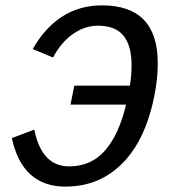

<svg xmlns="http://www.w3.org/2000/svg" viewBox="-20 -689 640 719"><path d="M244.1 -297.4 258.3 -368.2H466.3Q472.7 -407.2 472.7 -444.3Q472.7 -518.1 442.4 -555.4Q412.1 -592.8 346.7 -592.8Q297.4 -592.8 252.9 -561.5Q208.5 -530.3 178.7 -473.6L102.5 -505.4Q196.8 -668.9 361.8 -668.9Q570.8 -668.9 570.8 -452.6Q570.8 -371.1 545.9 -278.8Q521 -186.5 475.8 -122.3Q430.7 -58.1 367.7 -24.2Q304.7 9.8 225.1 9.8Q63.5 9.8 24.4 -171.9L108.4 -203.6Q136.2 -65.9 238.8 -65.9Q321.8 -65.9 373.8 -126Q425.8 -186 452.1 -297.4Z"/></svg>

Font: Cousine
Style: Italic
Weight: 400
Italic angle: -12°
Monospace: yes
Designer: Steve Matteson
Foundry: Monotype Imaging Inc.
Version: Version 1.21